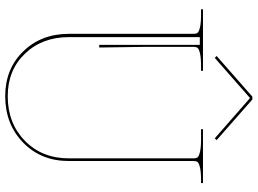

<svg xmlns="http://www.w3.org/2000/svg" viewBox="-146 -844 993 740"><g transform="rotate(90 350.0 -473.5)"><path d="M202.6 -805.2 195.3 -812.5 352.1 -950.2H362.8L519.5 -812.5L512.7 -805.2L358.9 -939.9H356ZM15.1 -759.8H252.4V-752.4H234.9Q202.6 -752.4 185.3 -748.3Q168 -744.1 164.1 -739Q160.2 -733.9 160.2 -725.1V-533.7L162.6 -359.9H152.3V-747.6H122.6V-242.7Q122.6 -140.1 186.3 -73.7Q250 -7.3 350.1 -7.3Q454.6 -7.3 522.2 -73.5Q589.8 -139.6 589.8 -242.7V-725.1Q589.8 -733.9 585.9 -739Q582 -744.1 564.7 -748.3Q547.4 -752.4 515.1 -752.4H477.5V-759.8H685.1V-752.4H674.8Q642.6 -752.4 625.2 -748.3Q607.9 -744.1 604 -739Q600.1 -733.9 600.1 -725.1V-242.7Q600.1 -135.7 529.1 -66.7Q458 2.4 350.1 2.4Q245.1 2.4 177.5 -67.1Q109.9 -136.7 109.9 -242.7V-724.1Q109.9 -733.4 106 -738.8Q102.1 -744.1 84.7 -748.3Q67.4 -752.4 35.2 -752.4H15.1Z"/></g></svg>

Font: ZnikomitNo25
Style: Regular
Weight: 100
Designer: gluk
Foundry: gluk
Version: Version 0.56